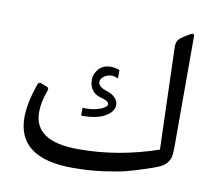

<svg xmlns="http://www.w3.org/2000/svg" viewBox="-75 -752 924 838"><g transform="rotate(10 387.0 -333.5)"><path d="M295.9 -265.1 309.6 -264.2Q345.7 -264.2 374.3 -275.1Q402.8 -286.1 402.8 -299.3Q402.8 -313.5 364.3 -323.2Q339.8 -330.1 327.1 -348.4Q314.5 -366.7 314.5 -392.8Q314.5 -418.9 333.7 -440.7Q353 -462.4 386.7 -462.4Q404.8 -462.4 425.8 -455.1V-417.5Q411.6 -424.8 395 -424.8Q378.4 -424.8 363.5 -414.1Q348.6 -403.3 348.6 -389.2Q348.6 -366.7 387.7 -355Q411.6 -347.7 425 -333.3Q438.5 -318.8 438.5 -301.8Q438.5 -272.9 402.8 -251.5Q367.2 -230 300.8 -230H295.9ZM53.2 -180.7Q53.2 -243.2 85 -333.5Q85.9 -336.9 90.3 -338.6Q94.7 -340.3 98.1 -339.4L127.4 -327.6Q137.2 -324.2 132.3 -311Q112.3 -257.8 112.3 -213.4Q112.3 -83.5 307.6 -83.5H311.5Q486.3 -83.5 660.2 -143.6L646 -598.1Q646 -619.6 657 -631.3Q668 -643.1 710.9 -666.5Q720.7 -666.5 720.7 -657.7V-166.5Q720.7 -139.6 718 -124.8Q715.3 -109.9 705.1 -96.4Q694.8 -83 677.2 -74Q659.7 -64.9 614.5 -50.3Q569.3 -35.6 535.2 -26.4Q501 -17.1 436.3 -8.1Q371.6 1 298.3 1Q53.2 1 53.2 -180.7Z"/></g></svg>

Font: MiladAzad
Style: Regular
Weight: 400
Designer: Reza bakhtiari fard
Foundry: http://font-store.ir
Version: Version:0.0.3;RFB:1.2.5;Building:2016-04-05 21:27:38.277324